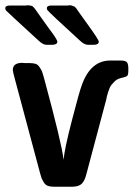

<svg xmlns="http://www.w3.org/2000/svg" viewBox="-26 -713 528 733"><path d="M-5.9 -681.2Q-5.9 -692.4 12.2 -691.9H73.2Q74.2 -691.9 76.7 -692.4Q79.1 -692.9 80.1 -692.9Q85 -692.9 88.9 -691.9Q92.8 -690.9 95.5 -690.4Q98.1 -689.9 101.1 -686.5Q104 -683.1 105.5 -681.6Q106.9 -680.2 111.6 -673.6Q116.2 -667 118.2 -664.1Q130.4 -647 141.6 -631.1Q152.8 -615.2 159.9 -605.7Q167 -596.2 173.6 -587.2Q180.2 -578.1 183.1 -573.5Q186 -568.8 188.5 -564.5Q190.9 -560.1 191.9 -558.1Q192.9 -556.2 192.9 -554.2Q192.9 -542 172.9 -542H150.9Q137.7 -542 120.1 -559.1Q-1 -669.9 -2.9 -672.9Q-5.9 -677.2 -5.9 -681.2ZM22.9 -445.8Q22.9 -472.7 58.1 -473.1Q60.1 -473.1 63.5 -472.7Q66.9 -472.2 67.9 -472.2H85.9Q100.1 -472.2 109.1 -469.5Q118.2 -466.8 124 -458Q129.9 -449.2 131.8 -446Q133.8 -442.9 138.4 -427.5Q143.1 -412.1 143.1 -411.1Q210 -164.1 216.8 -103Q219.7 -142.1 248.3 -252.4Q276.9 -362.8 285.2 -384.8Q318.4 -481.9 395 -481.9H435.1Q454.1 -481.9 459 -474.9Q463.9 -467.8 463.9 -452.1V-444.8Q463.9 -427.7 460 -423.8Q456.1 -419.9 443.8 -417Q432.6 -415 424.3 -411.1Q416 -407.2 409.9 -400.6Q403.8 -394 399.4 -388.9Q395 -383.8 391.6 -374.5Q388.2 -365.2 386.5 -360.6Q384.8 -356 382.3 -345.9Q379.9 -335.9 379.9 -334L304.2 -49.8Q297.4 -22 285.6 -11Q273.9 0 247.1 0H183.1Q167 0 157 -3.4Q147 -6.8 140.9 -17.3Q134.8 -27.8 132.8 -32.5Q130.9 -37.1 127 -51.8L30.8 -411.1Q22.9 -439.9 22.9 -445.8ZM152.8 -681.2Q152.8 -692.4 170.9 -691.9H231.9Q232.9 -691.9 234.9 -692.4Q236.8 -692.9 237.8 -692.9Q242.7 -692.9 245.8 -692.4Q249 -691.9 252 -690.4Q254.9 -689 256.8 -688.5Q258.8 -688 262 -684.6Q265.1 -681.2 266.1 -679.7Q267.1 -678.2 271 -672.6Q274.9 -667 276.9 -664.1Q291 -644 312 -615.2Q351.1 -561 351.1 -554.2Q351.1 -542 332 -542H309.1Q295.9 -542 277.8 -559.1Q157.7 -668.9 154.8 -674.8Q152.8 -677.2 152.8 -681.2Z"/></svg>

Font: CMU Sans Serif Demi Condensed
Style: DemiCondensed
Weight: 600
Width: 3
Version: Version 0.7.0